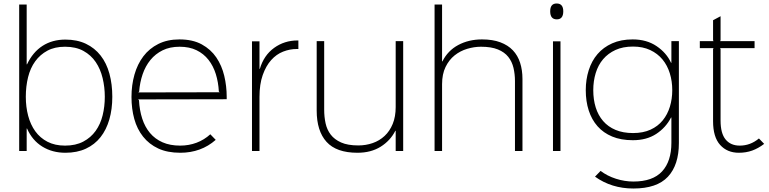

<svg xmlns="http://www.w3.org/2000/svg" viewBox="-20 -866 4412 1101"><path d="M624 -311Q624 -240 607 -181Q590 -122 556.5 -79.5Q523 -37 472.5 -13.5Q422 10 355 10Q280 10 222.5 -25.5Q165 -61 135 -129H133V0H90V-840H133V-497H135Q168 -567 224 -603Q280 -639 355 -639Q422 -639 472.5 -615Q523 -591 557 -547.5Q591 -504 607.5 -443.5Q624 -383 624 -311ZM581 -311Q581 -366 568.5 -418Q556 -470 529 -510Q502 -550 458.5 -574Q415 -598 353 -598Q294 -598 252 -575.5Q210 -553 182 -514.5Q154 -476 141 -423.5Q128 -371 128 -311Q128 -253 141.5 -202Q155 -151 182.5 -113Q210 -75 252.5 -53Q295 -31 353 -31Q414 -31 457.5 -54Q501 -77 528.5 -115.5Q556 -154 568.5 -204.5Q581 -255 581 -311Z M1280 -297 772 -296 777 -291Q780 -234 795.5 -186Q811 -138 840 -103.5Q869 -69 912 -50Q955 -31 1013 -31Q1063 -31 1107 -47.5Q1151 -64 1186 -96L1217 -64Q1175 -27 1124 -8.5Q1073 10 1014 10Q940 10 887.5 -14.5Q835 -39 800.5 -82.5Q766 -126 750 -184Q734 -242 734 -310Q734 -378 751 -438Q768 -498 802 -543Q836 -588 888 -614Q940 -640 1009 -640Q1085 -640 1137 -611.5Q1189 -583 1220.5 -536.5Q1252 -490 1266 -431Q1280 -372 1280 -310ZM1240 -337 1235 -341Q1232 -395 1217.5 -441.5Q1203 -488 1175.5 -523Q1148 -558 1107 -578Q1066 -598 1010 -598Q954 -598 912.5 -577.5Q871 -557 842.5 -522Q814 -487 798 -440.5Q782 -394 778 -341L773 -336Z M1691 -585H1681Q1642 -585 1603.5 -570Q1565 -555 1535 -521.5Q1505 -488 1486.5 -435.5Q1468 -383 1468 -310V0H1425V-629H1468V-471H1470Q1493 -549 1552 -591.5Q1611 -634 1686 -634H1691Z M2292 0H2249V-116H2247Q2218 -59 2162.5 -24.5Q2107 10 2030 10Q1909 10 1852.5 -52.5Q1796 -115 1796 -232V-630H1839V-237Q1839 -196 1847 -159Q1855 -122 1876.5 -94Q1898 -66 1936 -49Q1974 -32 2035 -32Q2078 -32 2117 -45.5Q2156 -59 2185.5 -86.5Q2215 -114 2232 -155.5Q2249 -197 2249 -252V-630H2292Z M2976 -413V0H2933V-401Q2933 -441 2924.5 -477Q2916 -513 2894.5 -540Q2873 -567 2835 -582.5Q2797 -598 2738 -598Q2699 -598 2659 -586Q2619 -574 2587 -548.5Q2555 -523 2535 -482Q2515 -441 2515 -383V0H2472V-840H2515V-514H2517Q2548 -576 2608 -608Q2668 -640 2744 -640Q2805 -640 2849 -623.5Q2893 -607 2921 -577.5Q2949 -548 2962.5 -506Q2976 -464 2976 -413Z M3172 -846Q3210 -846 3210 -801Q3210 -755 3173 -755Q3135 -755 3135 -801Q3135 -846 3172 -846ZM3194 0H3151V-629H3194Z M3873 -630V-46Q3873 80 3810 147.5Q3747 215 3612 215Q3487 215 3392 147L3424 114Q3462 143 3512 159Q3562 175 3612 175Q3723 175 3776.5 117Q3830 59 3830 -47V-192H3828Q3798 -134 3743 -98Q3688 -62 3609 -62Q3541 -62 3490.5 -83Q3440 -104 3406.5 -142Q3373 -180 3356 -232.5Q3339 -285 3339 -349Q3339 -410 3356 -463.5Q3373 -517 3406.5 -556Q3440 -595 3490.5 -617.5Q3541 -640 3608 -640Q3688 -640 3745 -601.5Q3802 -563 3828 -506H3830V-630ZM3835 -349Q3835 -400 3821 -445.5Q3807 -491 3779 -525Q3751 -559 3708.5 -579Q3666 -599 3610 -599Q3552 -599 3509.5 -579.5Q3467 -560 3438.5 -526.5Q3410 -493 3396 -447Q3382 -401 3382 -349Q3382 -295 3396 -250Q3410 -205 3438.5 -172Q3467 -139 3510 -121Q3553 -103 3610 -103Q3668 -103 3710.5 -122.5Q3753 -142 3780.5 -176Q3808 -210 3821.5 -254.5Q3835 -299 3835 -349Z M4362 -41Q4328 -15 4293 -2.5Q4258 10 4217 10Q4150 10 4109.5 -35Q4069 -80 4069 -171V-585L4072 -590H3993V-630H4072L4069 -635V-750L4112 -773V-635L4109 -630H4307V-590H4109L4112 -585V-175Q4112 -101 4141 -66Q4170 -31 4222 -31Q4283 -31 4332 -72Z"/></svg>

Font: TypoPRO Sinkin Sans
Style: 200 X Light
Weight: 200
Designer: Keith Bates
Foundry: K-Type
Version: Sinkin Sans (version 1.0)  by Keith Bates   •   © 2014   www